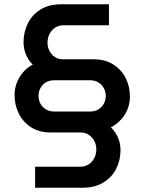

<svg xmlns="http://www.w3.org/2000/svg" viewBox="-20 -720 675 897"><path d="M144 157V59H353Q377 59 394 48Q411 37 420.5 18.5Q430 0 430 -22Q430 -43 421 -60.5Q412 -78 395.5 -89.5Q379 -101 356 -101H218Q164 -101 126 -125Q88 -149 68 -189Q48 -229 48 -276Q48 -305 58 -332Q68 -359 87 -381.5Q106 -404 133 -418Q112 -439 101 -466Q90 -493 90 -523Q90 -571 110.5 -611.5Q131 -652 170 -676Q209 -700 266 -700H489V-602H279Q255 -602 238 -591Q221 -580 211.5 -561.5Q202 -543 202 -520Q202 -500 211 -482.5Q220 -465 236 -454Q252 -443 273 -443H417Q471 -443 509 -419Q547 -395 567 -355.5Q587 -316 587 -269Q587 -239 576.5 -211.5Q566 -184 546 -162Q526 -140 498 -125Q520 -104 531.5 -76.5Q543 -49 543 -19Q543 29 522.5 69Q502 109 462.5 133Q423 157 366 157ZM233 -199H402Q424 -199 440 -209Q456 -219 465 -235.5Q474 -252 474 -272Q474 -292 465 -308.5Q456 -325 439.5 -335Q423 -345 401 -345H232Q210 -345 194 -335Q178 -325 169 -308.5Q160 -292 160 -272Q160 -252 169 -235.5Q178 -219 194.5 -209Q211 -199 233 -199Z"/></svg>

Font: MuseoModerno SemiBold Medium
Style: Regular
Weight: 500
Version: Version 1.001